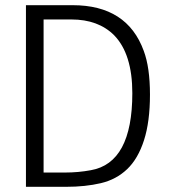

<svg xmlns="http://www.w3.org/2000/svg" viewBox="-20 -720 663 740"><path d="M80 -700H260Q470 -700 534 -524Q558 -460 558 -355.5Q558 -251 535 -179.5Q512 -108 470 -68Q428 -28 368.5 -14Q309 0 235 0H80ZM148 -645V-55H230Q282 -55 330 -64Q490 -92 490 -361Q490 -512 420 -584Q359 -645 255 -645Z"/></svg>

Font: Antic
Style: Regular
Weight: 400
Designer: Santiago Orozco
Foundry: Typemade
Version: Version 1.0012